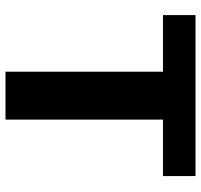

<svg xmlns="http://www.w3.org/2000/svg" viewBox="-36 -678 715 682"><g transform="rotate(90 321.0 -337.5)"><path d="M235.2 0H405.3V-559.4H605.9V-675H34.1V-559.4H235.2Z"/></g></svg>

Font: Anybody Thin
Style: Regular
Weight: 100
Designer: Tyler Finck
Foundry: Etcetera Type Company
Version: Version 1.114;gftools[0.9.25]